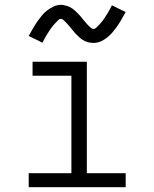

<svg xmlns="http://www.w3.org/2000/svg" viewBox="-20 -776 640 796"><path d="M99 0V-58H276V-462H115V-520H340V-58H501V0ZM367 -598Q361 -598 354.5 -599Q348 -600 342.5 -601.5Q337 -603 331 -606Q325 -609 320 -612.5Q315 -616 310.5 -620Q306 -624 301.5 -628.5Q297 -633 292.5 -637.5Q288 -642 284.5 -646.5Q281 -651 277 -656Q273 -661 268.5 -666Q264 -671 260 -676Q256 -681 252 -684.5Q248 -688 243 -693Q238 -698 233 -698Q227 -698 223 -694Q219 -690 213.5 -684.5Q208 -679 205.5 -676Q203 -673 200 -669.5Q197 -666 193.5 -661.5Q190 -657 186.5 -651.5Q183 -646 179.5 -640.5Q176 -635 172 -628.5Q168 -622 164 -614.5Q160 -607 156 -599L99 -627Q109 -645 118 -660.5Q127 -676 136 -688.5Q145 -701 153.5 -711.5Q162 -722 174.5 -732Q187 -742 202 -749Q217 -756 233 -756Q239 -756 245.5 -754.5Q252 -753 257.5 -751.5Q263 -750 269 -747Q275 -744 280 -740.5Q285 -737 289.5 -733Q294 -729 298.5 -724.5Q303 -720 307.5 -715.5Q312 -711 315.5 -706.5Q319 -702 323 -697Q327 -692 331.5 -687Q336 -682 340 -677Q344 -672 348 -668.5Q352 -665 357 -660.5Q362 -656 367 -656Q373 -656 377 -659.5Q381 -663 386.5 -668.5Q392 -674 394.5 -677Q397 -680 400 -683.5Q403 -687 406.5 -691.5Q410 -696 413.5 -701.5Q417 -707 420.5 -712.5Q424 -718 428 -724.5Q432 -731 436 -738.5Q440 -746 444 -754L501 -726Q491 -708 482 -692.5Q473 -677 464 -664.5Q455 -652 446.5 -642Q438 -632 425.5 -621.5Q413 -611 398 -604.5Q383 -598 367 -598Z"/></svg>

Font: Iosevka SS04 Light Extended
Style: Regular
Weight: 300
Width: 7
Monospace: yes
Designer: Belleve Invis
Foundry: Belleve Invis
Version: Version 19.0.0; ttfautohint (v1.8.4)